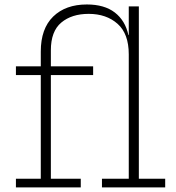

<svg xmlns="http://www.w3.org/2000/svg" viewBox="-20 -818 770 838"><path d="M586 -38H701V0H425V-38H542V-790H586ZM49.5 0V-38H158V-490.5H49.5V-528.5H158V-593Q158 -693 212.2 -745.8Q266.5 -798.5 359 -798.5Q435.5 -798.5 481 -763.5Q526.5 -728.5 540.5 -665H572L542 -580.5Q542 -671 493 -714.2Q444 -757.5 367 -757.5Q293 -757.5 247.5 -719.5Q202 -681.5 202 -598.5V-528.5H386.5V-490.5H202V-38H332.5V0Z"/></svg>

Font: Hepta Slab Light
Style: Regular
Weight: 300
Designer: Michael LaGattuta
Foundry: Michael LaGattuta
Version: Version 1.102